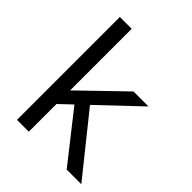

<svg xmlns="http://www.w3.org/2000/svg" viewBox="-203 -832 946 946"><g transform="rotate(45 270.5 -358.5)"><path d="M262.7 -328 526 0H424L205 -278.3ZM160 0H77.7V-717H160ZM132.7 -261.3 384.7 -505H489.3L133 -167.3Z"/></g></svg>

Font: Asta Sans Light
Style: Regular
Weight: 300
Designer: 42dot
Version: Version 1.000